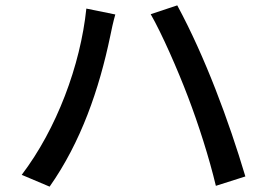

<svg xmlns="http://www.w3.org/2000/svg" viewBox="-20 -698 996 716"><path d="M61 -46 165 -2C282 -168 350 -366 391 -563C395 -584 403 -620 410 -644L302 -666C280 -454 191 -217 61 -46ZM681 -337C720 -235 760 -110 785 -5L895 -40C833 -248 744 -488 641 -678L542 -645C583 -574 643 -437 681 -337Z"/></svg>

Font: Kinto Sans Med
Style: Regular
Weight: 500
Designer: Authors: Ryoko NISHIZUKA  (kana & ideographs); Paul D. Hunt (Latin, Greek & Cyrillic); Wenlong ZHANG  (bopomofo); Sandol
Foundry: Adobe Systems Incorporated, ookami Inc.
Version: Version 0.001